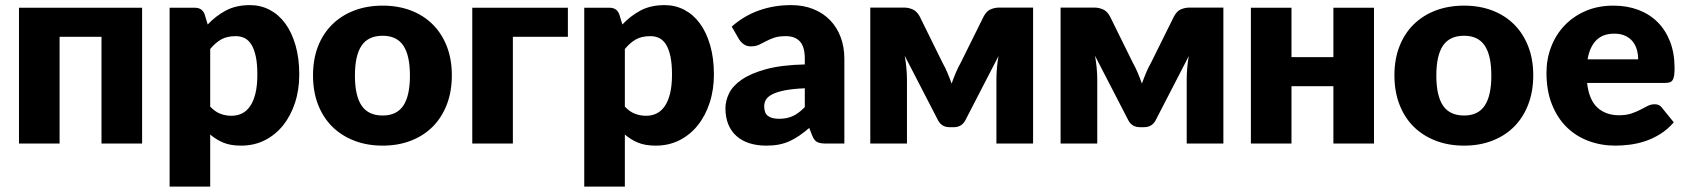

<svg xmlns="http://www.w3.org/2000/svg" viewBox="-20 -548 6438 733"><path d="M522.5 0H367.5V-407.5H207.5V0H52.5V-518.5H522.5Z M782.5 -141Q800 -122 820.5 -114Q841 -106 863.5 -106Q885 -106 903 -114.5Q921 -123 934.2 -141.8Q947.5 -160.5 955 -190.5Q962.5 -220.5 962.5 -263.5Q962.5 -304.5 956.5 -332.5Q950.5 -360.5 939.8 -377.8Q929 -395 914 -402.5Q899 -410 880.5 -410Q846.5 -410 824.5 -397.5Q802.5 -385 782.5 -361ZM773 -454.5Q803.5 -487 842.2 -507.8Q881 -528.5 934.5 -528.5Q975 -528.5 1009.5 -510.5Q1044 -492.5 1069 -458.5Q1094 -424.5 1108.2 -375.2Q1122.5 -326 1122.5 -263.5Q1122.5 -205 1106.2 -155.5Q1090 -106 1060.8 -69.5Q1031.5 -33 990.8 -12.5Q950 8 900.5 8Q860 8 832.5 -3.5Q805 -15 782.5 -34.5V164.5H627.5V-518.5H723.5Q752.5 -518.5 761.5 -492.5Z M1441 -526.5Q1500 -526.5 1548.5 -508Q1597 -489.5 1631.8 -455Q1666.5 -420.5 1685.8 -371.2Q1705 -322 1705 -260.5Q1705 -198.5 1685.8 -148.8Q1666.5 -99 1631.8 -64.2Q1597 -29.5 1548.5 -10.8Q1500 8 1441 8Q1381.5 8 1332.8 -10.8Q1284 -29.5 1248.8 -64.2Q1213.5 -99 1194.2 -148.8Q1175 -198.5 1175 -260.5Q1175 -322 1194.2 -371.2Q1213.5 -420.5 1248.8 -455Q1284 -489.5 1332.8 -508Q1381.5 -526.5 1441 -526.5ZM1441 -107Q1494.5 -107 1519.8 -144.8Q1545 -182.5 1545 -259.5Q1545 -336.5 1519.8 -374Q1494.5 -411.5 1441 -411.5Q1386 -411.5 1360.5 -374Q1335 -336.5 1335 -259.5Q1335 -182.5 1360.5 -144.8Q1386 -107 1441 -107Z M2148 -407.5H1938V0H1783V-518.5H2148Z M2365.5 -141Q2383 -122 2403.5 -114Q2424 -106 2446.5 -106Q2468 -106 2486 -114.5Q2504 -123 2517.2 -141.8Q2530.5 -160.5 2538 -190.5Q2545.5 -220.5 2545.5 -263.5Q2545.5 -304.5 2539.5 -332.5Q2533.5 -360.5 2522.8 -377.8Q2512 -395 2497 -402.5Q2482 -410 2463.5 -410Q2429.5 -410 2407.5 -397.5Q2385.5 -385 2365.5 -361ZM2356 -454.5Q2386.5 -487 2425.2 -507.8Q2464 -528.5 2517.5 -528.5Q2558 -528.5 2592.5 -510.5Q2627 -492.5 2652 -458.5Q2677 -424.5 2691.2 -375.2Q2705.5 -326 2705.5 -263.5Q2705.5 -205 2689.2 -155.5Q2673 -106 2643.8 -69.5Q2614.5 -33 2573.8 -12.5Q2533 8 2483.5 8Q2443 8 2415.5 -3.5Q2388 -15 2365.5 -34.5V164.5H2210.5V-518.5H2306.5Q2335.5 -518.5 2344.5 -492.5Z M3052.5 -211Q3006 -209 2976 -203Q2946 -197 2928.5 -188Q2911 -179 2904.2 -167.5Q2897.5 -156 2897.5 -142.5Q2897.5 -116 2912 -105.2Q2926.5 -94.5 2954.5 -94.5Q2984.5 -94.5 3007 -105Q3029.5 -115.5 3052.5 -139ZM2773.5 -446.5Q2820.5 -488 2877.8 -508.2Q2935 -528.5 3000.5 -528.5Q3047.5 -528.5 3085.2 -513.2Q3123 -498 3149.2 -470.8Q3175.5 -443.5 3189.5 -406Q3203.5 -368.5 3203.5 -324V0H3132.5Q3110.5 0 3099.2 -6Q3088 -12 3080.5 -31L3069.5 -59.5Q3050 -43 3032 -30.5Q3014 -18 2994.8 -9.2Q2975.5 -0.5 2953.8 3.8Q2932 8 2905.5 8Q2870 8 2841 -1.2Q2812 -10.5 2791.8 -28.5Q2771.5 -46.5 2760.5 -73.2Q2749.5 -100 2749.5 -135Q2749.5 -163 2763.5 -191.8Q2777.5 -220.5 2812 -244.2Q2846.5 -268 2905 -284Q2963.5 -300 3052.5 -302V-324Q3052.5 -369.5 3033.8 -389.8Q3015 -410 2980.5 -410Q2953 -410 2935.5 -404Q2918 -398 2904.2 -390.5Q2890.5 -383 2877.5 -377Q2864.5 -371 2846.5 -371Q2830.5 -371 2819.5 -379Q2808.5 -387 2801.5 -398Z M3924 -519V0H3784V-245.5Q3784 -264.5 3786 -288.5Q3788 -312.5 3792 -334L3665 -88Q3651 -62.5 3621.5 -62.5H3605Q3575.5 -62.5 3561.5 -88L3434 -335Q3438 -313 3440.2 -289Q3442.5 -265 3442.5 -245.5V0H3302.5V-519H3432.5Q3448.5 -519 3464.2 -512.2Q3480 -505.5 3491 -485.5L3578.5 -308Q3588.5 -290.5 3597 -270.2Q3605.5 -250 3613 -229Q3620.5 -250 3629 -270.2Q3637.5 -290.5 3647.5 -308L3735.5 -485.5Q3746.5 -506 3762.2 -512.5Q3778 -519 3794 -519Z M4650.5 -519V0H4510.5V-245.5Q4510.5 -264.5 4512.5 -288.5Q4514.5 -312.5 4518.5 -334L4391.5 -88Q4377.5 -62.5 4348 -62.5H4331.5Q4302 -62.5 4288 -88L4160.5 -335Q4164.5 -313 4166.8 -289Q4169 -265 4169 -245.5V0H4029V-519H4159Q4175 -519 4190.8 -512.2Q4206.5 -505.5 4217.5 -485.5L4305 -308Q4315 -290.5 4323.5 -270.2Q4332 -250 4339.5 -229Q4347 -250 4355.5 -270.2Q4364 -290.5 4374 -308L4462 -485.5Q4473 -506 4488.8 -512.5Q4504.5 -519 4520.5 -519Z M5225.5 -518.5V0H5070.5V-219H4910.5V0H4755.5V-518.5H4910.5V-330H5070.5V-518.5Z M5569.5 -526.5Q5628.5 -526.5 5677 -508Q5725.5 -489.5 5760.2 -455Q5795 -420.5 5814.2 -371.2Q5833.5 -322 5833.5 -260.5Q5833.5 -198.5 5814.2 -148.8Q5795 -99 5760.2 -64.2Q5725.5 -29.5 5677 -10.8Q5628.5 8 5569.5 8Q5510 8 5461.2 -10.8Q5412.5 -29.5 5377.2 -64.2Q5342 -99 5322.8 -148.8Q5303.5 -198.5 5303.5 -260.5Q5303.5 -322 5322.8 -371.2Q5342 -420.5 5377.2 -455Q5412.5 -489.5 5461.2 -508Q5510 -526.5 5569.5 -526.5ZM5569.5 -107Q5623 -107 5648.2 -144.8Q5673.5 -182.5 5673.5 -259.5Q5673.5 -336.5 5648.2 -374Q5623 -411.5 5569.5 -411.5Q5514.5 -411.5 5489 -374Q5463.5 -336.5 5463.5 -259.5Q5463.5 -182.5 5489 -144.8Q5514.5 -107 5569.5 -107Z M6234 -321.5Q6234 -340 6229.2 -357.5Q6224.5 -375 6213.8 -388.8Q6203 -402.5 6185.5 -411Q6168 -419.5 6143 -419.5Q6099 -419.5 6074 -394.2Q6049 -369 6041 -321.5ZM6039 -231.5Q6046.5 -166.5 6078.5 -137.2Q6110.5 -108 6161 -108Q6188 -108 6207.5 -114.5Q6227 -121 6242.2 -129Q6257.5 -137 6270.2 -143.5Q6283 -150 6297 -150Q6315.5 -150 6325 -136.5L6370 -81Q6346 -53.5 6318.2 -36.2Q6290.5 -19 6261.2 -9.2Q6232 0.5 6202.8 4.2Q6173.5 8 6147 8Q6092.5 8 6044.8 -9.8Q5997 -27.5 5961.2 -62.5Q5925.5 -97.5 5904.8 -149.5Q5884 -201.5 5884 -270.5Q5884 -322.5 5901.8 -369Q5919.5 -415.5 5952.8 -450.5Q5986 -485.5 6033.2 -506Q6080.5 -526.5 6140 -526.5Q6191.5 -526.5 6234.2 -510.5Q6277 -494.5 6307.8 -464Q6338.5 -433.5 6355.8 -389.2Q6373 -345 6373 -289Q6373 -271.5 6371.5 -260.5Q6370 -249.5 6366 -243Q6362 -236.5 6355.2 -234Q6348.5 -231.5 6338 -231.5Z"/></svg>

Font: Lato ExtraBold
Style: Regular
Weight: 800
Designer: Lukasz Dziedzic with Adam Twardoch and Botio Nikoltchev
Foundry: tyPoland Lukasz Dziedzic
Version: Version 2.015; 2015-08-06; http://www.latofonts.com/